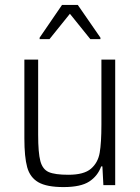

<svg xmlns="http://www.w3.org/2000/svg" viewBox="-20 -752 568 780"><path d="M79 -190V-510H135V-205Q135 -131 144 -97.5Q153 -64 178 -53Q203 -42 258 -42Q321 -42 349.5 -66.5Q378 -91 385 -131.5Q392 -172 392 -246V-510H448V0H400L396 -76H391Q377 -37 342.5 -14.5Q308 8 238 8Q170 8 136 -11.5Q102 -31 90.5 -72.5Q79 -114 79 -190ZM141 -599 232 -732H296L388 -599V-593H347L264 -696L181 -593H141Z"/></svg>

Font: Saira SemiCondensed Light
Style: Regular
Weight: 300
Width: 4
Designer: Hector Gatti with collaboration of the Omnibus-Type team
Foundry: Omnibus-Type
Version: Version 0.072; ttfautohint (v1.8)